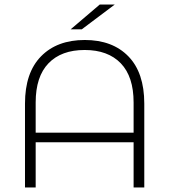

<svg xmlns="http://www.w3.org/2000/svg" viewBox="-20 -825 759 845"><path d="M615 -369V0H568V-199H137V0H90V-369Q90 -505 160.5 -577Q231 -649 353 -649Q475 -649 545 -577Q615 -505 615 -369ZM568 -241V-374Q568 -488 511.5 -546.5Q455 -605 352.5 -605Q250 -605 193.5 -546.5Q137 -488 137 -374V-241ZM419 -805H485L340 -696H291Z"/></svg>

Font: Montserrat Ace
Style: Light
Weight: 300
Designer: Julieta Ulanovsky
Foundry: Julieta Ulanovsky
Version: Version 1